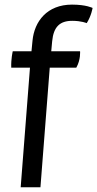

<svg xmlns="http://www.w3.org/2000/svg" viewBox="-20 -713 414 816"><path d="M67.9 83H151.9L191.4 -425.3H304.2C323.7 -459.5 320.3 -495.1 320.3 -495.1H197.8L201.7 -537.6C207.5 -599.1 234.4 -624.5 287.1 -624.5C325.7 -624.5 348.6 -614.7 348.6 -614.7C368.2 -645.5 373.5 -679.2 373.5 -679.2C373.5 -679.2 346.7 -693.4 286.1 -693.4C179.7 -693.4 126 -621.6 118.2 -540.5L113.8 -495.1H34.2C34.2 -495.1 26.4 -463.4 27.8 -425.3H107.4Z"/></svg>

Font: Basic
Style: Regular
Weight: 400
Designer: Magnus Gaarde
Foundry: Magnus Gaarde
Version: Version 1.001